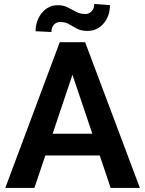

<svg xmlns="http://www.w3.org/2000/svg" viewBox="-20 -917 707 937"><path d="M520 0 466.8 -158.2H201.2L147.9 0H5.9L271.5 -710.9H395.5L662.6 0ZM236.8 -264.2H430.7L333.5 -552.2ZM439.9 -897.5 516.6 -892.1Q516.6 -838.9 485.6 -802.5Q454.6 -766.1 407.2 -766.1Q375.5 -766.1 355.5 -777.1Q335.4 -788.1 317.4 -798.8Q299.3 -809.6 273.4 -809.6Q255.4 -809.6 243.2 -796.6Q231 -783.7 231 -760.7L153.8 -764.6Q153.8 -817.4 184.8 -854.5Q215.8 -891.6 263.2 -891.6Q289.6 -891.6 310.3 -880.9Q331.1 -870.1 351.6 -859.4Q372.1 -848.6 396.5 -848.6Q414.6 -848.6 427.2 -861.8Q439.9 -875 439.9 -897.5Z"/></svg>

Font: Vazirmatn UI FD SemiBold
Style: Regular
Weight: 600
Designer: Saber Rastikerdar
Foundry: Saber Rastikerdar
Version: Version 33.003